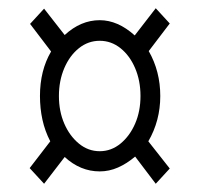

<svg xmlns="http://www.w3.org/2000/svg" viewBox="-20 -591 486 466"><path d="M87 -145 52 -183 102 -248Q89 -273 83 -300.5Q77 -328 77 -358Q77 -420 104 -466L53 -533L87 -570L137 -506Q176 -542 222 -542Q266 -542 307 -505L358 -571L392 -534L341 -467Q369 -418 369 -358Q369 -298 340 -248L392 -182L358 -145L308 -211Q288 -194 266.5 -184.5Q245 -175 222 -175Q175 -175 137 -210ZM222 -224Q250 -224 272.5 -242.5Q295 -261 308 -291Q321 -321 321 -358Q321 -395 308 -425.5Q295 -456 272.5 -474Q250 -492 222 -492Q194 -492 171.5 -474Q149 -456 136 -425.5Q123 -395 123 -358Q123 -321 136 -291Q149 -261 171.5 -242.5Q194 -224 222 -224Z"/></svg>

Font: Noto Serif Display ExtraCondensed Medium
Style: Regular
Weight: 500
Width: 2
Designer: Monotype Design Team
Foundry: Monotype Imaging Inc.
Version: Version 2.009